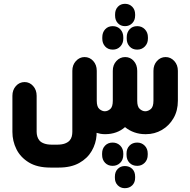

<svg xmlns="http://www.w3.org/2000/svg" viewBox="-20 -703 996 1006"><path d="M583 -628Q583 -652 597.5 -667.5Q612 -683 635 -683Q658 -683 673 -667.5Q688 -652 688 -628V-621Q688 -597 673 -581.5Q658 -566 635 -566Q612 -566 597.5 -581.5Q583 -597 583 -621ZM571 -443Q546 -443 531 -459.5Q516 -476 516 -500V-508Q516 -533 531 -549.5Q546 -566 571 -566Q595 -566 610.5 -549.5Q626 -533 626 -508V-500Q626 -476 610.5 -459.5Q595 -443 571 -443ZM699 -443Q674 -443 659 -459.5Q644 -476 644 -500V-508Q644 -533 659 -549.5Q674 -566 699 -566Q723 -566 739 -549.5Q755 -533 755 -508V-500Q755 -476 739 -459.5Q723 -443 699 -443ZM635 -37Q615 -19 588.5 -9.5Q562 0 532 0H529Q517 0 506.5 -2Q496 -4 486 -7V5Q483 49 460.5 88Q438 127 395 151Q352 175 288 175H244Q175 175 131 148Q87 121 66 78.5Q45 36 45 -12V-201Q45 -232 63.5 -252.5Q82 -273 109 -273Q135 -273 153.5 -252.5Q172 -232 172 -201V-12Q172 0 175.5 12Q179 24 187 33.5Q195 43 211.5 49Q228 55 253 55H278Q304 55 320 49Q336 43 344.5 33.5Q353 24 356 12Q359 0 359 -12V-332Q359 -363 378 -383.5Q397 -404 423 -404Q450 -404 468.5 -383.5Q487 -363 487 -332V-175Q487 -143 501 -131.5Q515 -120 529 -120Q544 -120 557.5 -131.5Q571 -143 571 -175V-332Q571 -363 590 -383.5Q609 -404 636 -404Q663 -404 681 -383.5Q699 -363 699 -332V-175Q699 -143 713 -131.5Q727 -120 741 -120Q756 -120 770 -131.5Q784 -143 784 -175V-332Q784 -363 802.5 -383.5Q821 -404 848 -404Q874 -404 893 -383.5Q912 -363 912 -332V-175Q912 -123 889 -83.5Q866 -44 828 -22Q790 0 745 0H741Q711 0 684 -9.5Q657 -19 635 -37ZM570 166Q546 166 530.5 150Q515 134 515 108V101Q515 76 530.5 60Q546 44 570 44Q594 44 610 60Q626 76 626 101V108Q626 134 610 150Q594 166 570 166ZM699 166Q674 166 658.5 150Q643 134 643 108V101Q643 76 658.5 60Q674 44 699 44Q722 44 738 60Q754 76 754 101V108Q754 134 738 150Q722 166 699 166ZM582 222Q582 197 597 182Q612 167 634 167Q658 167 673 182Q688 197 688 222V229Q688 253 673 268Q658 283 634 283Q612 283 597 268Q582 253 582 229Z"/></svg>

Font: Beiruti ExtraBold
Style: Regular
Weight: 800
Designer: Arlette Boutros
Foundry: Boutros
Version: Version 1.41